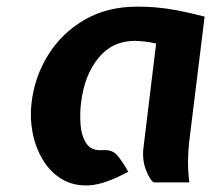

<svg xmlns="http://www.w3.org/2000/svg" viewBox="-20 -549 653 578"><path d="M249 9Q201.5 11.5 166.2 -9.8Q131 -31 108.8 -68.2Q86.5 -105.5 78 -150.5Q69.5 -195.5 75 -240Q84.5 -319.5 126 -385.2Q167.5 -451 235.5 -490Q303.5 -529 393 -529Q421 -529 449.2 -526.8Q477.5 -524.5 512.5 -518Q547.5 -511.5 596 -499L550 -126Q546.5 -98.5 546 -67Q545.5 -35.5 550 0H443Q431 -7 419.2 -37.8Q407.5 -68.5 412 -105L450 -418Q430.5 -422.5 413.5 -424.2Q396.5 -426 386 -426Q318 -426 276 -374.2Q234 -322.5 224 -240Q220 -208 222.5 -174Q225 -140 240 -117.2Q255 -94.5 289 -97Q318.5 -99.5 334.5 -79.8Q350.5 -60 366 -32Q336 -15.5 305.2 -4Q274.5 7.5 249 9Z"/></svg>

Font: Expletus Sans
Style: Italic
Weight: 400
Italic angle: -7°
Designer: Jasper de Waard
Foundry: Designtown
Version: Version 7.500